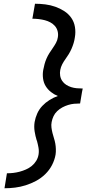

<svg xmlns="http://www.w3.org/2000/svg" viewBox="-20 -853 540 1026"><path d="M4 153 17 73Q34 73 51 71Q68 69 85 64.5Q102 60 119 52.5Q136 45 150 33.5Q164 22 173.5 6.5Q183 -9 186 -27Q189 -46 185.5 -65Q182 -84 177 -102L176 -103Q169 -126 165 -151Q161 -176 165 -201Q169 -224 179 -246.5Q189 -269 206 -287Q223 -305 244.5 -318.5Q266 -332 289 -340Q269 -348 252 -361.5Q235 -375 224 -393Q213 -411 210 -434Q207 -457 211 -479Q214 -495 218 -510Q222 -525 228.5 -540Q235 -555 243.5 -568.5Q252 -582 261.5 -595.5Q271 -609 279 -623.5Q287 -638 289 -653Q292 -670 288 -686Q284 -702 273.5 -714Q263 -726 249 -733.5Q235 -741 219.5 -745Q204 -749 187 -751Q170 -753 153 -753L167 -833Q195 -833 222.5 -829.5Q250 -826 275.5 -817Q301 -808 323.5 -793.5Q346 -779 361 -757.5Q376 -736 380.5 -708.5Q385 -681 380 -653Q378 -638 373.5 -623Q369 -608 362.5 -593Q356 -578 347.5 -564Q339 -550 329.5 -537Q320 -524 312.5 -509.5Q305 -495 302 -479Q299 -464 301.5 -448.5Q304 -433 312.5 -420.5Q321 -408 333.5 -400Q346 -392 360 -387.5Q374 -383 390 -381.5Q406 -380 422 -380L418 -360L408 -300Q392 -300 376 -298.5Q360 -297 344 -292Q328 -287 313 -279Q298 -271 285.5 -259Q273 -247 266 -232Q259 -217 256 -201Q253 -186 255 -171Q257 -156 260.5 -142Q264 -128 268.5 -114Q273 -100 275.5 -86Q278 -72 278.5 -56.5Q279 -41 277 -27Q272 2 258 29Q244 56 222 77.5Q200 99 173 113.5Q146 128 117.5 137Q89 146 60.5 149.5Q32 153 4 153Z"/></svg>

Font: Iosevka Slab Medium
Style: Italic
Weight: 500
Italic angle: -9°
Monospace: yes
Designer: Belleve Invis
Foundry: Belleve Invis
Version: Version 11.1.0; ttfautohint (v1.8.3)